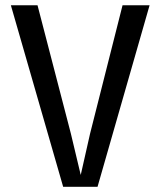

<svg xmlns="http://www.w3.org/2000/svg" viewBox="-20 -722 621 742"><path d="M224.1 0 22 -701.7H125L253.9 -205.6L292 -45.9L328.1 -205.6L453.6 -701.7H558.1L356.9 0Z"/></svg>

Font: Mako
Style: Regular
Weight: 400
Designer: vernon adams
Foundry: vernon adams
Version: Version 1.000